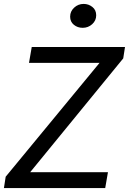

<svg xmlns="http://www.w3.org/2000/svg" viewBox="-22 -960 658 980"><path d="M7 -58 486 -639H126L140 -720H616L607 -662L132 -81H529L515 0H-2ZM336 -875Q336 -902 356.5 -921Q377 -940 405 -940Q430 -940 449.5 -924.5Q469 -909 469 -882Q469 -855 448.5 -836.5Q428 -818 400 -818Q374 -818 355 -833.5Q336 -849 336 -875Z"/></svg>

Font: Nebula Sans Medium
Style: Regular
Weight: 500
Italic angle: -9°
Designer: Paul D. Hunt for Adobe (as Source Sans)
Foundry: Nebula Entertainment & Broadcasting LLC
Version: Version 1.010